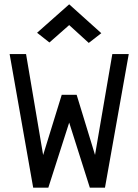

<svg xmlns="http://www.w3.org/2000/svg" viewBox="-20 -868 640 888"><path d="M133.5 0 24.5 -618H100.5L179.5 -151L265.5 -429.5H334.5L419.5 -151.5L499.5 -618H575.5L465.5 0H395.5L300 -301L203.5 0ZM390.5 -669.5 300 -752 208.5 -671.5 151.5 -716.5 300 -848 448.5 -714.5Z"/></svg>

Font: Victor Mono Thin
Style: Regular
Weight: 100
Monospace: yes
Designer: Rune Bjørnerås
Version: Version 1.561;gftools[0.9.30]